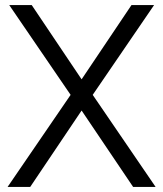

<svg xmlns="http://www.w3.org/2000/svg" viewBox="-20 -740 646 760"><path d="M10 0 259.5 -364.5 16.5 -720H105.5L303 -426L500.5 -720H590L347 -364.5L596 0H507L303 -302.5L99.5 0Z"/></svg>

Font: Vela Sans
Style: Regular
Weight: 400
Designer: Principal design: Mikhail Sharanda - project Manrope.
Design modification: Ravid Balaliev
Foundry: Mikhail Sharanda
Version: Version 1.001